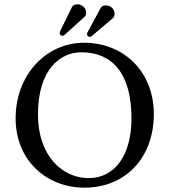

<svg xmlns="http://www.w3.org/2000/svg" viewBox="-20 -855 781 885"><path d="M689 -329C689 -527 548 -658 368 -658C189 -658 52 -506 52 -310C52 -113 197 10 369 10C560 10 689 -129 689 -329ZM355 -614C496 -614 586 -518 586 -310C586 -131 503 -34 389 -34C269 -34 155 -135 155 -327C155 -537 259 -614 355 -614ZM508 -792C508 -808 496 -830 467 -830C456 -830 449 -826 444 -818L385 -709C382 -704 381 -701 381 -698C381 -690 389 -685 394 -685C397 -685 400 -686 402 -688L501 -772C505 -776 508 -783 508 -792ZM377 -797C377 -820 355 -835 339 -835C324 -835 317 -831 312 -823L258 -713C256 -709 255 -704 255 -702C255 -695 261 -690 268 -690C274 -690 278 -694 282 -698L370 -778C375 -782 377 -789 377 -797Z"/></svg>

Font: Libertinus Sans
Style: Regular
Weight: 400
Designer: Philipp H. Poll, Khaled Hosny
Foundry: Caleb Maclennan
Version: Version 7.050;RELEASE